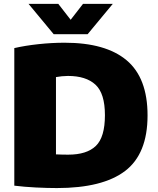

<svg xmlns="http://www.w3.org/2000/svg" viewBox="-20 -971 823 1000"><path d="M276 8.5Q227 8.5 167 5.5Q107 2.5 54.5 -4V-720.5Q110.5 -733.5 180.2 -741Q250 -748.5 316.5 -748.5Q530.5 -748.5 639.5 -657Q748.5 -565.5 748.5 -370Q748.5 -169.5 631.5 -80.5Q514.5 8.5 276 8.5ZM335.5 -165.5Q432 -165.5 479.2 -211Q526.5 -256.5 526.5 -371Q526.5 -484.5 477.2 -530Q428 -575.5 334 -575.5Q320 -575.5 302.2 -573.8Q284.5 -572 271.5 -569.5V-167Q289 -166 304.8 -165.8Q320.5 -165.5 335.5 -165.5ZM259.5 -793 128.5 -951H283.5L348 -868L412.5 -951H567.5L436.5 -793Z"/></svg>

Font: Encode Sans Black
Style: Regular
Weight: 900
Designer: Multiple Designers
Foundry: Impallari Type
Version: Version 3.002; ttfautohint (v1.8.3) -l 8 -r 50 -G 200 -x 14 